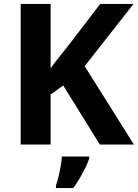

<svg xmlns="http://www.w3.org/2000/svg" viewBox="-20 -734 700 975"><path d="M660 0H487L301 -300L237 -254V0H85V-714H237V-387Q257 -415 279 -442.5Q301 -470 322 -496L489 -714H658L410 -398ZM433 71Q425 95 412.5 120Q400 145 385 170.5Q370 196 352 221H264V208Q271 188 277.5 161.5Q284 135 288.5 108Q293 81 294 61H433Z"/></svg>

Font: Noto Sans Syriac Eastern
Style: Bold
Weight: 700
Designer: Patrick Giasson and the Monotype Design Team
Foundry: Monotype Imaging Inc.
Version: Version 3.001